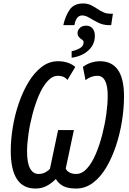

<svg xmlns="http://www.w3.org/2000/svg" viewBox="-20 -1077 744 1107"><path d="M345 -932Q357 -986 382 -1021.5Q407 -1057 459 -1057Q484 -1057 503 -1048Q522 -1039 539.5 -1027Q557 -1015 575.5 -1006.5Q594 -998 616 -998H631L621 -932H609Q575 -932 547 -946Q519 -960 496 -974Q473 -988 454 -988Q419 -988 409 -932ZM393 -782Q417 -786 439.5 -798.5Q462 -811 462 -832Q462 -843 453.5 -848Q445 -853 438 -860Q434 -864 430.5 -870.5Q427 -877 427 -886Q427 -903 440.5 -916Q454 -929 477 -929Q500 -929 513.5 -913Q527 -897 527 -871Q527 -821 490.5 -787Q454 -753 393 -744ZM184 10Q42 10 42 -208Q42 -271 53.5 -342Q65 -413 88 -480.5Q111 -548 144 -603Q177 -658 220 -691Q263 -724 314 -724Q376 -724 414 -691L369 -616Q357 -630 343.5 -635Q330 -640 314 -640Q282 -640 254 -609Q226 -578 204.5 -528Q183 -478 167.5 -419Q152 -360 144 -303.5Q136 -247 136 -204Q136 -137 153.5 -105.5Q171 -74 202 -74Q225 -74 242.5 -84Q260 -94 268 -104L315 -327H406L359 -105Q364 -92 380 -83Q396 -74 419 -74Q453 -74 481.5 -105.5Q510 -137 532 -188.5Q554 -240 569.5 -300.5Q585 -361 593 -419.5Q601 -478 601 -524Q601 -640 541 -640Q505 -640 473 -615L458 -691Q478 -707 504.5 -715.5Q531 -724 556 -724Q695 -724 695 -522Q695 -454 683.5 -380.5Q672 -307 649 -237.5Q626 -168 593 -112Q560 -56 516 -23Q472 10 419 10Q371 10 344 -4.5Q317 -19 302 -45Q276 -19 248 -4.5Q220 10 184 10Z"/></svg>

Font: Noto Sans ExtraCondensed Medium
Style: Italic
Weight: 500
Width: 2
Italic angle: -12°
Designer: Monotype Design Team
Foundry: Monotype Imaging Inc.
Version: Version 2.013; ttfautohint (v1.8.4.7-5d5b)